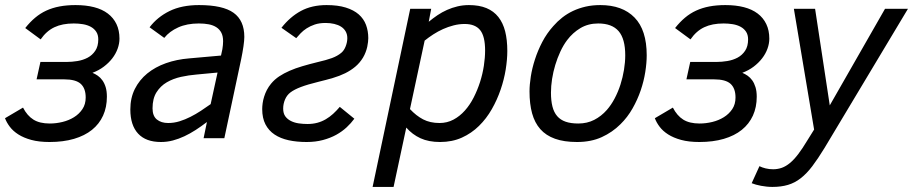

<svg xmlns="http://www.w3.org/2000/svg" viewBox="-33 -547 3614 760"><path d="M127 -301.8H231Q251.5 -301.8 273.7 -305.4Q295.9 -309.1 314.2 -318.8Q332.5 -328.6 344.2 -346.2Q356 -363.8 356 -391.1Q356 -409.2 347.9 -421.4Q339.8 -433.6 326.4 -440.9Q313 -448.2 295.4 -451.2Q277.8 -454.1 258.8 -454.1Q213.9 -454.1 182.4 -439.2Q150.9 -424.3 127.9 -391.1L66.9 -436Q85.4 -459.5 106 -476.8Q126.5 -494.1 150.4 -505.1Q174.3 -516.1 202.9 -521.5Q231.4 -526.9 266.1 -526.9Q307.1 -526.9 339.4 -518.6Q371.6 -510.3 393.8 -493.4Q416 -476.6 428 -451.7Q439.9 -426.8 439.9 -394Q439.9 -374.5 432.6 -354.2Q425.3 -334 411.4 -315.9Q397.5 -297.9 377.7 -283Q357.9 -268.1 333 -258.8Q343.8 -254.4 354 -247.3Q364.3 -240.2 372.3 -229Q380.4 -217.8 385.3 -201.9Q390.1 -186 390.1 -164.1Q390.1 -122.6 375 -89.4Q359.9 -56.2 331.1 -33Q302.2 -9.8 259.8 2.7Q217.3 15.1 163.1 15.1Q121.1 15.1 90.8 6.8Q60.5 -1.5 39.6 -14.9Q18.6 -28.3 5.9 -45.2Q-6.8 -62 -13.2 -79.1L58.1 -121.1Q74.7 -88.9 99.4 -73.5Q124 -58.1 164.1 -58.1Q189 -58.1 214.1 -64.2Q239.3 -70.3 259.8 -83Q280.3 -95.7 293.2 -115Q306.2 -134.3 306.2 -161.1Q306.2 -197.3 286.6 -215.1Q267.1 -232.9 221.2 -232.9H111.8Z M772.9 0 786.1 -64Q763.7 -46.9 741.5 -32.5Q719.2 -18.1 696.8 -7.6Q674.3 2.9 651.4 9Q628.4 15.1 604 15.1Q544.4 15.1 513.7 -18.1Q482.9 -51.3 482.9 -113.8Q482.9 -159.2 500.7 -194.8Q518.6 -230.5 549.8 -256.1Q581.1 -281.7 623.8 -296.9Q666.5 -312 715.8 -315.9L841.8 -327.1L847.2 -352.1Q850.1 -369.6 850.1 -383.8Q850.1 -403.8 843.3 -417.2Q836.4 -430.7 823.7 -439Q811 -447.3 793.5 -450.7Q775.9 -454.1 753.9 -454.1Q707 -454.1 672.4 -438.5Q637.7 -422.9 617.2 -397L559.1 -439Q589.8 -479.5 637.9 -503.2Q686 -526.9 754.9 -526.9Q849.1 -526.9 891.6 -496.3Q934.1 -465.8 934.1 -400.9Q934.1 -387.2 930.7 -363.5Q927.2 -339.8 921.9 -314L855 0ZM828.1 -259.8 745.1 -252Q714.4 -249.5 683.3 -242.7Q652.3 -235.8 627.2 -221.2Q602.1 -206.5 586.4 -181.6Q570.8 -156.7 570.8 -118.2Q570.8 -87.9 587.9 -74Q605 -60.1 632.8 -60.1Q655.8 -60.1 677.7 -66.9Q699.7 -73.7 720.9 -84.5Q742.2 -95.2 762.2 -108.4Q782.2 -121.6 800.8 -134.8Z M1004.9 -115.2Q1004.9 -125.5 1006.6 -138.2Q1008.3 -150.9 1012.5 -164.3Q1016.6 -177.7 1023.4 -190.9Q1030.3 -204.1 1040 -215.8Q1053.7 -232.4 1072 -244.6Q1090.3 -256.8 1113.3 -266.8Q1136.2 -276.9 1163.6 -284.9Q1190.9 -293 1222.7 -300.8Q1258.8 -309.1 1280.8 -317.1Q1302.7 -325.2 1317.9 -337.9Q1329.1 -347.2 1335.4 -363.8Q1341.8 -380.4 1341.8 -396Q1341.8 -411.1 1335.2 -422.6Q1328.6 -434.1 1317.1 -441.4Q1305.7 -448.7 1289.8 -452.4Q1273.9 -456.1 1255.9 -456.1Q1231.4 -456.1 1213.1 -450Q1194.8 -443.8 1180.9 -434.8Q1167 -425.8 1157 -415.3Q1147 -404.8 1139.6 -396L1081.1 -437Q1115.2 -480.5 1158.2 -503.7Q1201.2 -526.9 1259.8 -526.9Q1304.2 -526.9 1335.7 -517.1Q1367.2 -507.3 1387 -490Q1406.7 -472.7 1415.8 -448.5Q1424.8 -424.3 1424.8 -396Q1424.8 -389.6 1423.8 -380.9Q1422.9 -372.1 1420.7 -361.8Q1418.5 -351.6 1414.3 -340.6Q1410.2 -329.6 1403.8 -318.8Q1391.1 -297.9 1373.3 -283Q1355.5 -268.1 1333.3 -257.1Q1311 -246.1 1284.4 -238.3Q1257.8 -230.5 1227.1 -223.1Q1183.6 -212.4 1158 -202.6Q1132.3 -192.9 1116.7 -181.2Q1102.5 -170.4 1095.2 -153.1Q1087.9 -135.7 1087.9 -117.2Q1087.9 -98.1 1096.4 -86.4Q1105 -74.7 1118.9 -67.9Q1132.8 -61 1149.9 -58.6Q1167 -56.2 1184.1 -56.2Q1205.1 -56.2 1223.1 -61Q1241.2 -65.9 1256.6 -75Q1272 -84 1285.6 -96.4Q1299.3 -108.9 1312 -124L1369.6 -77.1Q1356.9 -59.6 1339.1 -43Q1321.3 -26.4 1297.9 -13.4Q1274.4 -0.5 1245.1 7.3Q1215.8 15.1 1180.7 15.1Q1141.6 15.1 1109.4 8.1Q1077.1 1 1054 -14.4Q1030.8 -29.8 1017.8 -54.7Q1004.9 -79.6 1004.9 -115.2Z M1524.9 192.9H1441.9L1590.8 -512.2H1673.8L1664.1 -460.9Q1680.7 -474.6 1698.7 -486.8Q1716.8 -499 1736.6 -507.8Q1756.3 -516.6 1777.8 -521.7Q1799.3 -526.9 1823.2 -526.9Q1863.8 -526.9 1892.6 -514.9Q1921.4 -502.9 1939.7 -479.7Q1958 -456.5 1966.6 -422.9Q1975.1 -389.2 1975.1 -345.2Q1975.1 -312 1968.8 -272.2Q1962.4 -232.4 1948.7 -192.4Q1935.1 -152.3 1913.8 -115Q1892.6 -77.6 1863 -48.6Q1833.5 -19.5 1795.2 -2.2Q1756.8 15.1 1709 15.1Q1663.6 15.1 1631.3 0.2Q1599.1 -14.6 1575.2 -42ZM1589.8 -115.2Q1614.3 -88.9 1641.8 -74.5Q1669.4 -60.1 1707 -60.1Q1736.8 -60.1 1762 -73.5Q1787.1 -86.9 1807.1 -109.4Q1827.1 -131.8 1842 -161.1Q1856.9 -190.4 1867.2 -222.4Q1877.4 -254.4 1882.3 -286.6Q1887.2 -318.8 1887.2 -347.2Q1887.2 -403.3 1867.7 -427.7Q1848.1 -452.1 1806.2 -452.1Q1784.2 -452.1 1762.5 -446.5Q1740.7 -440.9 1720.7 -431.9Q1700.7 -422.9 1682.1 -410.9Q1663.6 -398.9 1647.9 -386.2Z M2063 -185.1Q2063 -211.4 2068.1 -244.1Q2073.2 -276.9 2084.5 -311.8Q2095.7 -346.7 2113.5 -380.9Q2131.3 -415 2157.2 -443.8Q2173.3 -462.4 2192.6 -477.5Q2211.9 -492.7 2235.1 -503.7Q2258.3 -514.6 2285.2 -520.8Q2312 -526.9 2343.3 -526.9Q2430.7 -526.9 2478.8 -477.5Q2526.9 -428.2 2526.9 -328.1Q2526.9 -297.9 2521.2 -262Q2515.6 -226.1 2503.2 -189.5Q2490.7 -152.8 2470.9 -117.9Q2451.2 -83 2422.9 -55.2Q2391.1 -23.4 2348.9 -4.2Q2306.6 15.1 2251 15.1Q2199.7 15.1 2163.8 2.2Q2127.9 -10.7 2105.7 -35.9Q2083.5 -61 2073.2 -98.4Q2063 -135.7 2063 -185.1ZM2147.9 -180.2Q2147.9 -148.4 2153.8 -125.2Q2159.7 -102.1 2172.6 -87.2Q2185.5 -72.3 2206.1 -65.2Q2226.6 -58.1 2255.9 -58.1Q2291 -58.1 2319.1 -72.5Q2347.2 -86.9 2369.1 -111.8Q2386.2 -131.3 2399.9 -157.2Q2413.6 -183.1 2422.9 -211.9Q2432.1 -240.7 2437 -270.8Q2441.9 -300.8 2441.9 -328.1Q2441.9 -393.1 2415.8 -423.6Q2389.6 -454.1 2335 -454.1Q2295.4 -454.1 2264.6 -435.8Q2233.9 -417.5 2211.9 -388.2Q2196.8 -368.2 2185.1 -342.8Q2173.3 -317.4 2165 -290Q2156.7 -262.7 2152.3 -234.4Q2147.9 -206.1 2147.9 -180.2Z M2699.2 -301.8H2803.2Q2823.7 -301.8 2845.9 -305.4Q2868.2 -309.1 2886.5 -318.8Q2904.8 -328.6 2916.5 -346.2Q2928.2 -363.8 2928.2 -391.1Q2928.2 -409.2 2920.2 -421.4Q2912.1 -433.6 2898.7 -440.9Q2885.3 -448.2 2867.7 -451.2Q2850.1 -454.1 2831.1 -454.1Q2786.1 -454.1 2754.6 -439.2Q2723.1 -424.3 2700.2 -391.1L2639.2 -436Q2657.7 -459.5 2678.2 -476.8Q2698.7 -494.1 2722.7 -505.1Q2746.6 -516.1 2775.1 -521.5Q2803.7 -526.9 2838.4 -526.9Q2879.4 -526.9 2911.6 -518.6Q2943.8 -510.3 2966.1 -493.4Q2988.3 -476.6 3000.2 -451.7Q3012.2 -426.8 3012.2 -394Q3012.2 -374.5 3004.9 -354.2Q2997.6 -334 2983.6 -315.9Q2969.7 -297.9 2950 -283Q2930.2 -268.1 2905.3 -258.8Q2916 -254.4 2926.3 -247.3Q2936.5 -240.2 2944.6 -229Q2952.6 -217.8 2957.5 -201.9Q2962.4 -186 2962.4 -164.1Q2962.4 -122.6 2947.3 -89.4Q2932.1 -56.2 2903.3 -33Q2874.5 -9.8 2832 2.7Q2789.6 15.1 2735.4 15.1Q2693.4 15.1 2663.1 6.8Q2632.8 -1.5 2611.8 -14.9Q2590.8 -28.3 2578.1 -45.2Q2565.4 -62 2559.1 -79.1L2630.4 -121.1Q2647 -88.9 2671.6 -73.5Q2696.3 -58.1 2736.3 -58.1Q2761.2 -58.1 2786.4 -64.2Q2811.5 -70.3 2832 -83Q2852.5 -95.7 2865.5 -115Q2878.4 -134.3 2878.4 -161.1Q2878.4 -197.3 2858.9 -215.1Q2839.4 -232.9 2793.5 -232.9H2684.1Z M2973.1 110.8Q2983.9 116.2 2997.8 119.6Q3011.7 123 3027.3 123Q3045.4 123 3061.8 117.2Q3078.1 111.3 3094 98.1Q3109.9 85 3126.5 63.2Q3143.1 41.5 3162.1 9.8L3189.5 -34.2L3109.4 -512.2H3193.4L3251.5 -129.9L3470.2 -512.2H3561L3230.5 39.1Q3204.6 81.5 3182.4 110.8Q3160.2 140.1 3136.7 158.4Q3113.3 176.8 3086.2 184.8Q3059.1 192.9 3024.4 192.9Q3013.2 192.9 3001.7 191.7Q2990.2 190.4 2979.5 188.5Q2968.8 186.5 2959.2 183.8Q2949.7 181.2 2942.4 178.2Z"/></svg>

Font: Lorenzo Sans
Style: Italic
Weight: 400
Italic angle: -12°
Foundry: Intel Corporation
Version: Version 1.00; ttfautohint (v1.5)